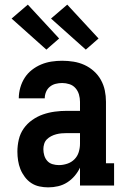

<svg xmlns="http://www.w3.org/2000/svg" viewBox="-20 -800 540 828"><path d="M188 8Q169 8 150 4Q131 0 115 -10.5Q99 -21 87 -37Q75 -53 68 -70.5Q61 -88 58 -107.5Q55 -127 55 -146Q55 -172 61 -198Q67 -224 82 -245.5Q97 -267 119 -282.5Q141 -298 165.5 -306.5Q190 -315 216 -318.5Q242 -322 269 -322H325V-361Q325 -377 320.5 -392.5Q316 -408 305.5 -420Q295 -432 279.5 -437Q264 -442 248 -442Q234 -442 220 -438.5Q206 -435 195 -426Q184 -417 178.5 -403.5Q173 -390 173 -376H61Q61 -399 67.5 -422Q74 -445 86.5 -464.5Q99 -484 117.5 -498.5Q136 -513 157.5 -522Q179 -531 202 -534.5Q225 -538 248 -538Q273 -538 297.5 -534Q322 -530 344 -520Q366 -510 384.5 -493.5Q403 -477 415 -455.5Q427 -434 432 -410Q437 -386 437 -361V-96H472V0H325V-77Q316 -58 302 -41.5Q288 -25 270 -13.5Q252 -2 231 3Q210 8 188 8ZM234 -88Q252 -88 270 -94Q288 -100 301 -113Q314 -126 319.5 -144Q325 -162 325 -180V-226H269Q257 -226 245.5 -225Q234 -224 222.5 -221Q211 -218 200.5 -212.5Q190 -207 182 -199Q174 -191 170.5 -179.5Q167 -168 167 -157Q167 -143 171 -129.5Q175 -116 184 -106Q193 -96 206.5 -92Q220 -88 234 -88ZM350 -586 200 -720 270 -780 405 -634ZM180 -586 30 -720 100 -780 235 -634Z"/></svg>

Font: Iosevka Slab
Style: Bold
Weight: 700
Monospace: yes
Designer: Belleve Invis
Foundry: Belleve Invis
Version: Version 11.1.1; ttfautohint (v1.8.3)